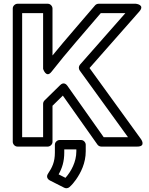

<svg xmlns="http://www.w3.org/2000/svg" viewBox="-20 -756 796 1023"><path d="M300.8 -302.8 217.2 -220.8C212.3 -216.1 209.7 -208.7 209.7 -203V-25H98V-686H209.7V-389C209.7 -389 225.9 -337.1 254.4 -373.6C337.6 -480.3 429.2 -582.5 516.9 -686H648L406.2 -411.5C398.4 -402.6 398.3 -389.2 404.8 -380.3L662 -25H532.5L338.7 -299.4C334.4 -305.6 319.6 -321.3 300.8 -302.8ZM314.8 -246.6 499.2 14.4C503.3 20.3 511.3 25 519.6 25H711C760.1 25 731.2 -14.7 731.2 -14.7L457 -393.5L722.1 -694.5C754.7 -731.6 703.3 -736 703.3 -736H505.3C498.3 -736 491 -732.8 486.2 -727.1C411.3 -638.4 333.8 -551.4 259.7 -460.4V-711C259.7 -721.7 249.8 -736 234.7 -736H73C62.3 -736 48 -726.1 48 -711V0C48 10.7 57.9 25 73 25H234.7C245.4 25 259.7 15.1 259.7 0V-192.5ZM328.8 191.5 292.4 173C310.5 140.9 322.4 105.3 322.4 57V40H386.8V50C386.8 107.2 358.8 157.7 328.8 191.5ZM236 169C223.6 187.3 236.3 200.7 245.4 205.3L322.4 244.3C331.3 248.8 342.8 247.5 350.5 240.5C363.1 229.1 374.5 215.8 385 200.8C411.2 163.2 436.8 112.4 436.8 50V15C436.8 4.3 426.9 -10 411.8 -10H297.4C286.7 -10 272.4 -0.1 272.4 15V57C272.4 107.2 257.9 136.6 236 169Z"/></svg>

Font: Asimov
Style: WidOu
Weight: 500
Designer: Google
Version: Version 2.000980; 2014